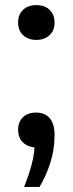

<svg xmlns="http://www.w3.org/2000/svg" viewBox="-20 -571 285 753"><path d="M74.5 162Q94 113 105 71Q116 29 116 -14L136.5 7H122.5Q90.5 7 70.8 -11.8Q51 -30.5 51 -61.5Q51 -93 70 -111.2Q89 -129.5 121 -129.5Q156 -129.5 175 -107.5Q194 -85.5 194 -40Q194 14.5 177.5 66.8Q161 119 135 162ZM122.5 -414.5Q90.5 -414.5 70.8 -432.8Q51 -451 51 -482.5Q51 -514 70.5 -532.5Q90 -551 122.5 -551Q155.5 -551 174.8 -532.2Q194 -513.5 194 -482.5Q194 -452 174.5 -433.2Q155 -414.5 122.5 -414.5Z"/></svg>

Font: Encode Sans SC Medium
Style: Regular
Weight: 500
Version: Version 3.002